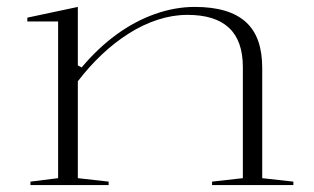

<svg xmlns="http://www.w3.org/2000/svg" viewBox="-20 -535 909 555"><path d="M828 -10V0H593V-10L682 -20V-341Q682 -417 642 -454.5Q602 -492 522 -492Q479 -492 436 -478Q393 -464 352 -438Q311 -412 274 -377Q237 -342 205 -300V-20L294 -10V0H68V-10L148 -20V-473H59V-484L205 -515V-346L216 -340Q263 -396 316.5 -435Q370 -474 428 -494.5Q486 -515 543 -515Q593 -515 630 -504Q667 -493 691 -471Q715 -449 726.5 -416Q738 -383 738 -338V-20Z"/></svg>

Font: Kalnia SemiExpanded ExtraLight
Style: Regular
Weight: 250
Width: 6
Designer: Frida Medrano
Foundry: Frida Medrano
Version: Version 1.105